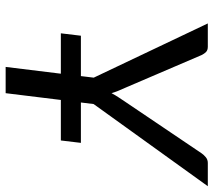

<svg xmlns="http://www.w3.org/2000/svg" viewBox="-58 -698 756 680"><g transform="rotate(90 320.0 -358.0)"><path d="M249.5 -266.5 255 -312 63 -716H145.5Q157.5 -716 164 -709.8Q170.5 -703.5 175 -694L289 -428Q296 -412.5 301.2 -399.8Q306.5 -387 310 -375Q316.5 -387.5 324.8 -400Q333 -412.5 343.5 -428L523 -694Q528.5 -702 537 -709Q545.5 -716 557 -716H639.5L348.5 -311.5L343 -266.5H486L477.5 -195.5H334L310 0H217L241 -195.5H98L106.5 -266.5Z"/></g></svg>

Font: Lato
Style: Italic
Weight: 400
Italic angle: -7°
Designer: Lukasz Dziedzic
Foundry: tyPoland Lukasz Dziedzic
Version: Version 2.007; 2014-02-27